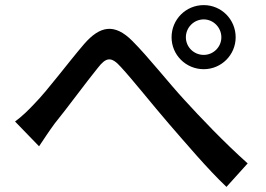

<svg xmlns="http://www.w3.org/2000/svg" viewBox="-20 -742 1040 752"><path d="M39 -266 133 -169C149 -193 172 -228 194 -258C242 -317 319 -422 363 -476C395 -517 415 -523 454 -479C501 -428 577 -332 640 -259C707 -182 793 -80 867 -10L950 -102C857 -185 764 -283 702 -351C640 -418 562 -518 498 -582C429 -651 372 -642 309 -569C248 -498 167 -389 117 -338C89 -308 67 -287 39 -266ZM708 -596C708 -634 739 -666 778 -666C816 -666 847 -634 847 -596C847 -558 816 -527 778 -527C739 -527 708 -558 708 -596ZM652 -596C652 -527 708 -471 778 -471C847 -471 903 -527 903 -596C903 -666 847 -722 778 -722C708 -722 652 -666 652 -596Z"/></svg>

Font: GenYoGothic2 TW M
Style: Regular
Weight: 500
Version: Version 2.100;PS 2.1;hotconv 16.6.51;makeotf.lib2.5.65220 DE